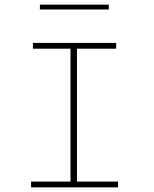

<svg xmlns="http://www.w3.org/2000/svg" viewBox="-20 -808 665 828"><path d="M152 -767H449V-788H152ZM114 0H489V-25H312V-598H481V-623H122V-598H284V-25H114Z"/></svg>

Font: Inconsolata Expanded ExtraLight
Style: Regular
Weight: 200
Width: 7
Monospace: yes
Designer: Raph Levien, Cyreal, Brenton Simpson
Foundry: Raph Levien, Cyreal, Google
Version: Version 3.100